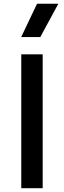

<svg xmlns="http://www.w3.org/2000/svg" viewBox="-20 -984 334 1004"><path d="M91.2 0V-700H203.2V0ZM90.7 -790 173.7 -964.5H285.1L190.6 -790Z"/></svg>

Font: Geologica-Sharp
Style: Regular
Weight: 100
Designer: Sindre Bremnes, Frode Helland
Foundry: Monokrom Skriftforlag AS
Version: Version 1.010;gftools[0.9.28]